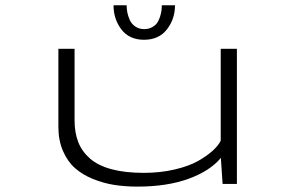

<svg xmlns="http://www.w3.org/2000/svg" viewBox="-20 -682 1090 712"><path d="M629 -662.5Q629 -611.5 599 -573Q569 -534.5 514 -534.5Q459.5 -534.5 430.2 -572.8Q401 -611 401 -662.5H449.5Q449.5 -650 452 -636.8Q454.5 -623.5 461 -608.5Q467.5 -593.5 481.5 -583.8Q495.5 -574 515 -574Q531 -574 543.5 -580.8Q556 -587.5 562.8 -597.2Q569.5 -607 573.5 -620Q577.5 -633 578.8 -643Q580 -653 580 -662.5ZM489.5 10Q444 10 404 3.8Q364 -2.5 325 -18.2Q286 -34 258.2 -58.5Q230.5 -83 213.5 -122.2Q196.5 -161.5 196.5 -211.5V-501H256.5V-236.5Q256.5 -190 270.2 -155Q284 -120 313.8 -94Q343.5 -68 393.5 -54.5Q443.5 -41 513 -41Q574.5 -41 627.8 -53.5Q681 -66 714.8 -85.2Q748.5 -104.5 769.5 -123.8Q790.5 -143 798.5 -160.5V-501H858.5V0H805.5L799 -96.5Q759.5 -48.5 679.8 -19.2Q600 10 489.5 10Z"/></svg>

Font: League Mono Extended UltraLight
Style: Regular
Weight: 200
Width: 9
Designer: Tyler Finck
Foundry: The League of Moveable Type / Tyler Finck
Version: Version 2.210